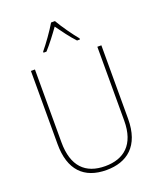

<svg xmlns="http://www.w3.org/2000/svg" viewBox="-171 -1053 970 1168"><g transform="rotate(-20 314.5 -469.5)"><path d="M328 -949H303C279 -907 228 -836 197 -799V-792H216C249 -828 288 -880 315 -918C343 -879 380 -828 414 -792H433V-799C405 -832 352 -906 328 -949ZM543 -239V-714H517V-236C517 -81 436 -15 315 -15C187 -15 113 -87 113 -243V-714H87V-240C87 -73 169 10 314 10C447 10 543 -62 543 -239Z"/></g></svg>

Font: Noto Sans Gujarati SemiCondensed Thin
Style: Regular
Weight: 100
Width: 4
Designer: Jelle Bosma - Monotype Design Team, Universal Thirst
Foundry: Monotype Imaging Inc.
Version: Version 2.106